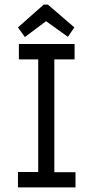

<svg xmlns="http://www.w3.org/2000/svg" viewBox="-20 -814 415 834"><path d="M58 0V-67H146V-556H62V-623H304V-556H216V-66H308V0ZM88 -653 58 -695 170 -794H188L303 -695L275 -654L180 -722Z"/></svg>

Font: Inconsolata Condensed Medium
Style: Regular
Weight: 500
Width: 3
Monospace: yes
Designer: Raph Levien, Cyreal, Brenton Simpson
Foundry: Raph Levien, Cyreal, Google
Version: Version 3.100; ttfautohint (v1.8.4.7-5d5b)